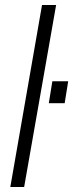

<svg xmlns="http://www.w3.org/2000/svg" viewBox="-20 -743 291 763"><path d="M21 0 147 -723H203L76 0ZM174 -333 188 -420H251L237 -333Z"/></svg>

Font: Archivo SemiCondensed ExtraLight
Style: Italic
Weight: 250
Width: 4
Italic angle: -10°
Designer: Hector Gatti
Foundry: Omnibus-Type
Version: Version 2.001